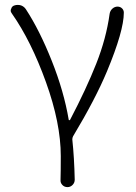

<svg xmlns="http://www.w3.org/2000/svg" viewBox="-20 -558 550 779"><path d="M283.2 170.9Q283.2 183.6 274.4 192.4Q265.6 201.2 253.9 201.2Q241.2 201.2 232.9 192.4Q224.6 183.6 225.6 171.9Q226.6 138.7 226.6 75.2Q226.6 -57.6 166.5 -224.6Q106.4 -391.6 28.3 -502.9Q23.4 -508.8 23.4 -515.6Q23.4 -518.6 25.4 -522.5Q28.3 -533.2 39.1 -536.1Q44.9 -538.1 51.8 -538.1Q58.6 -538.1 65.4 -536.1Q78.1 -531.2 85 -520.5Q140.6 -435.5 189.9 -311.5Q239.3 -187.5 258.8 -72.3Q258.8 -70.3 261.2 -70.3Q263.7 -70.3 264.6 -72.3Q330.1 -197.3 370.6 -299.8Q411.1 -402.3 424.8 -502Q426.8 -514.6 436 -522.9Q445.3 -531.2 457 -531.2Q468.8 -531.2 476.6 -522.5Q482.4 -515.6 482.4 -506.8Q482.4 -432.6 414.1 -268.6Q367.2 -156.2 276.4 -4.9Q273.4 1 273.4 7.8Q281.2 81.1 283.2 170.9Z"/></svg>

Font: Gen Jyuu Gothic P Light
Style: Regular
Weight: 200
Designer: [Source Han Sans]
Ryoko NISHIZUKA  (kana & ideographs); Paul D. Hunt (Latin, Greek & Cyrillic); Wenlong ZHANG  (bopomofo
Version: Version 1.002.20150607